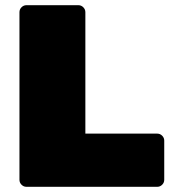

<svg xmlns="http://www.w3.org/2000/svg" viewBox="-20 -720 666 740"><path d="M613 -178V-27Q613 -16 605 -8Q597 0 586 0H82Q71 0 63 -8Q55 -16 55 -27V-673Q55 -684 63 -692Q71 -700 82 -700H282Q293 -700 301 -692Q309 -684 309 -673V-205H586Q597 -205 605 -197Q613 -189 613 -178Z"/></svg>

Font: Rubik
Style: Regular
Weight: 900
Designer: Hubert & Fischer
Foundry: Hubert & Fischer
Version: Version 1.100